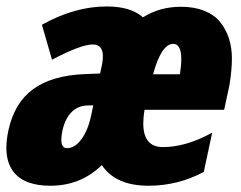

<svg xmlns="http://www.w3.org/2000/svg" viewBox="-42 -575 758 604"><path d="M293.5 -554.7Q369.6 -554.7 407.7 -520.5Q460.4 -553.7 527.3 -553.7Q569.3 -553.7 600.8 -541Q632.3 -528.3 650.4 -505.9Q687.5 -459.5 687.5 -391.1Q687.5 -354 679.7 -306.6L663.1 -229.5H412.6Q408.7 -206.1 408.7 -187Q408.7 -112.3 470.2 -112.3Q543.5 -112.3 625.5 -157.7L599.1 -34.2Q517.6 9.3 425.3 9.3Q321.3 9.3 278.3 -55.7Q211.9 9.3 116.7 9.3Q33.7 9.3 0 -35.2Q-22 -64 -22 -110.4Q-22 -134.8 -15.6 -164.6Q2.9 -251 61.8 -294.2Q120.6 -337.4 222.7 -341.8L272.9 -343.8L278.8 -371.1Q281.7 -386.2 281.7 -397.9Q281.7 -435.1 249.5 -435.1Q212.9 -435.1 121.6 -387.2L89.8 -497.1Q192.9 -554.7 293.5 -554.7ZM528.3 -388.7Q528.3 -437 502.9 -437Q465.8 -437 439.5 -341.3H523.9Q528.3 -368.7 528.3 -388.7ZM234.9 -243.2Q204.1 -243.2 183.3 -222.4Q162.6 -201.7 154.3 -163.6Q150.9 -147 150.9 -135.3Q150.9 -108.9 168.5 -108.9Q193.4 -108.9 214.1 -137Q234.9 -165 244.6 -211.4L251.5 -243.7Q245.6 -243.2 234.9 -243.2Z"/></svg>

Font: Open Sans Hebrew Condensed Extra Bold
Style: Italic
Weight: 800
Width: 3
Italic angle: -12°
Foundry: Ascender Corporation, Yanek Iontef
Version: Version 2.001;PS 002.001;hotconv 1.0.70;makeotf.lib2.5.58329